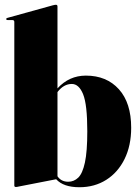

<svg xmlns="http://www.w3.org/2000/svg" viewBox="-20 -775 588 805"><path d="M221 -748V-404.5Q270 -458 340 -458Q427 -458 478.5 -400.8Q530 -343.5 530 -239.5Q530 -164.5 502.2 -108.2Q474.5 -52 425.5 -21Q376.5 10 313 10Q246 10 215.5 -23.5L59 7Q51 9 47 9Q40 9 40 3V-683Q40 -691 31.5 -691H12Q6 -691 6 -695.5Q6 -698.5 11 -700L200.5 -752.5Q210.5 -755 214 -755Q221 -755 221 -748ZM281 -423Q247 -423 221 -389V-36Q236.5 -13 266 -13Q290 -13 308 -30.2Q326 -47.5 336 -93.5Q346 -139.5 346 -224.5Q346 -336.5 328.5 -379.8Q311 -423 281 -423Z"/></svg>

Font: Fraunces 144pt Black
Style: Regular
Weight: 900
Version: Version 1.000;[0bf87f6ff]